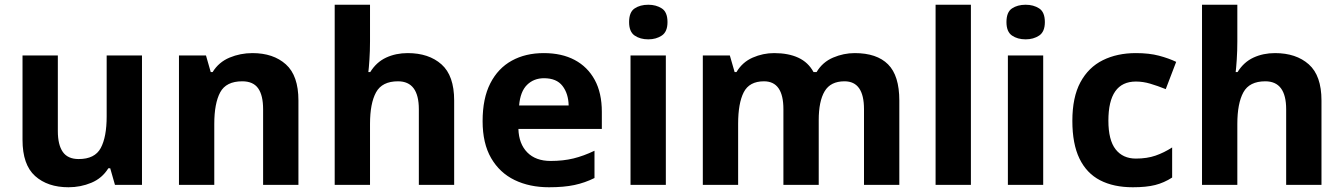

<svg xmlns="http://www.w3.org/2000/svg" viewBox="-20 -780 5670 810"><path d="M579 -546V0H465L445 -70H437Q411 -28 365.5 -9Q320 10 269 10Q181 10 128 -37.5Q75 -85 75 -190V-546H224V-227Q224 -169 245 -139Q266 -109 312 -109Q380 -109 405 -155.5Q430 -202 430 -289V-546Z M1045 -556Q1133 -556 1186 -508.5Q1239 -461 1239 -356V0H1090V-319Q1090 -378 1069 -407.5Q1048 -437 1002 -437Q934 -437 909 -390.5Q884 -344 884 -257V0H735V-546H849L869 -476H877Q903 -518 948.5 -537Q994 -556 1045 -556Z M1541 -605Q1541 -565 1538.5 -528Q1536 -491 1534 -476H1542Q1568 -518 1609 -537Q1650 -556 1700 -556Q1789 -556 1842.5 -508.5Q1896 -461 1896 -356V0H1747V-319Q1747 -437 1659 -437Q1592 -437 1566.5 -390.5Q1541 -344 1541 -257V0H1392V-760H1541Z M2274 -556Q2350 -556 2404.5 -527Q2459 -498 2489 -443Q2519 -388 2519 -308V-236H2167Q2169 -173 2204.5 -137Q2240 -101 2303 -101Q2356 -101 2399 -111.5Q2442 -122 2488 -144V-29Q2448 -9 2403.5 0.5Q2359 10 2296 10Q2214 10 2151 -20.5Q2088 -51 2052 -113Q2016 -175 2016 -269Q2016 -365 2048.5 -428.5Q2081 -492 2139 -524Q2197 -556 2274 -556ZM2275 -450Q2232 -450 2203.5 -422Q2175 -394 2170 -335H2379Q2378 -385 2353 -417.5Q2328 -450 2275 -450Z M2789 -546V0H2640V-546ZM2715 -760Q2748 -760 2772 -744.5Q2796 -729 2796 -686.8Q2796 -646 2772 -630Q2748 -614 2715 -614Q2680.7 -614 2657.4 -630Q2634 -646 2634 -686.8Q2634 -729 2657.4 -744.5Q2680.7 -760 2715 -760Z M3586 -556Q3679 -556 3726.5 -508.5Q3774 -461 3774 -356V0H3625V-319.4Q3625 -437 3542.8 -437Q3484 -437 3459 -395Q3434 -353 3434 -273.5V0H3285V-319.4Q3285 -437 3203 -437Q3141.3 -437 3117.6 -390.7Q3094 -344.4 3094 -257.4V0H2945V-546H3059L3079.2 -476H3087Q3112 -518 3155.5 -537Q3199 -556 3245.7 -556Q3306 -556 3348 -536.5Q3390 -517 3412 -476H3425Q3450 -518 3494.5 -537Q3539 -556 3586 -556Z M4076 0H3927V-760H4076Z M4381 -546V0H4232V-546ZM4307 -760Q4340 -760 4364 -744.5Q4388 -729 4388 -686.8Q4388 -646 4364 -630Q4340 -614 4307 -614Q4272.7 -614 4249.4 -630Q4226 -646 4226 -686.8Q4226 -729 4249.4 -744.5Q4272.7 -760 4307 -760Z M4759 10Q4678 10 4621 -19.5Q4564 -49 4534 -111Q4504 -173 4504 -270Q4504 -370 4538 -433Q4572 -496 4632.5 -526Q4693 -556 4772 -556Q4828 -556 4869.5 -545Q4911 -534 4942 -519L4898 -404Q4863 -418 4832.5 -427Q4802 -436 4772 -436Q4656 -436 4656 -271Q4656 -189 4686.5 -150Q4717 -111 4772 -111Q4819 -111 4855 -123.5Q4891 -136 4925 -158V-31Q4891 -9 4853.5 0.5Q4816 10 4759 10Z M5200 -605Q5200 -565 5197.5 -528Q5195 -491 5193 -476H5201Q5227 -518 5268 -537Q5309 -556 5359 -556Q5448 -556 5501.5 -508.5Q5555 -461 5555 -356V0H5406V-319Q5406 -437 5318 -437Q5251 -437 5225.5 -390.5Q5200 -344 5200 -257V0H5051V-760H5200Z"/></svg>

Font: Noto Sans Balinese
Style: Regular
Weight: 400
Designer: Aditya Bayu, David Williams
Foundry: David Williams
Version: Version 2.003